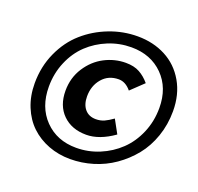

<svg xmlns="http://www.w3.org/2000/svg" viewBox="-118 -783 950 920"><g transform="rotate(20 357.5 -323.0)"><path d="M329.1 8.8Q269.5 8.8 217.8 -11Q166 -30.8 127.9 -66.9Q89.8 -103 67.9 -156.7Q45.9 -210.4 45.9 -274.9Q45.9 -360.4 78.9 -432.9Q111.8 -505.4 166.3 -553.2Q220.7 -601.1 290.3 -627.9Q359.9 -654.8 434.1 -654.8Q513.7 -654.8 577.1 -621.6Q640.6 -588.4 677.7 -524.2Q714.8 -460 714.8 -375Q714.8 -306.6 693.6 -245.6Q672.4 -184.6 635.3 -138.7Q598.1 -92.8 549.6 -59.1Q501 -25.4 444.3 -8.3Q387.7 8.8 329.1 8.8ZM337.9 -51.8Q398.9 -51.8 455.3 -75.2Q511.7 -98.6 554.4 -139.4Q597.2 -180.2 622.6 -239.7Q647.9 -299.3 647.9 -367.2Q647.9 -469.7 585.4 -532.5Q522.9 -595.2 423.8 -595.2Q362.8 -595.2 306.6 -572.3Q250.5 -549.3 208 -509.3Q165.5 -469.2 140.4 -410.2Q115.2 -351.1 115.2 -283.2Q115.2 -179.2 177.2 -115.5Q239.3 -51.8 337.9 -51.8ZM361.8 -127Q287.1 -127 241.9 -171.6Q196.8 -216.3 196.8 -292Q196.8 -357.9 230.5 -410.2Q264.2 -462.4 315.7 -489.3Q367.2 -516.1 423.8 -516.1Q465.8 -516.1 494.1 -500.5Q522.5 -484.9 545.9 -457L481.9 -396Q453.6 -430.2 418.9 -430.2Q366.7 -430.2 335 -393.1Q303.2 -356 303.2 -301.8Q303.2 -260.7 323.5 -236.8Q343.8 -212.9 379.9 -212.9Q402.8 -212.9 421.9 -221.4Q440.9 -230 464.8 -247.1L502 -179.2Q428.2 -127 361.8 -127Z"/></g></svg>

Font: Office Code Pro D Bold Italic
Style: Regular
Weight: 700
Italic angle: -9°
Designer: Nathan Rutzky & Paul D. Hunt
Foundry: Adobe Systems Incorporated
Version: Version 1.004;PS 001.004;hotconv 1.0.70;makeotf.lib2.5.58329